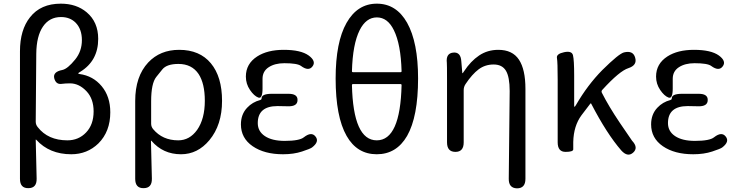

<svg xmlns="http://www.w3.org/2000/svg" viewBox="-20 -829 4024 1048"><path d="M135 198Q89 199 89 147V-549Q89 -666 144 -735Q202 -809 312 -809Q397 -809 453 -762Q516 -709 516 -617Q516 -497 418 -437Q407 -431 407 -428.5Q407 -426 414 -425Q488 -415 535 -358.5Q582 -302 582 -216Q582 -111 517 -46Q456 13 369 13Q250 13 178 -66Q175 -70 175 -65L180 146Q181 198 135 198ZM348 -63Q409 -63 450 -106Q491 -149 491 -221Q491 -289 453 -330Q412 -374 362 -374Q338 -374 314 -371Q285 -368 276 -402Q268 -437 320 -447Q349 -453 391 -505Q427 -550 427 -610Q427 -670 393 -705Q362 -736 313 -736Q250 -736 214.5 -684Q179 -632 178 -536L175 -165Q175 -148 186 -135Q242 -63 348 -63Z M764 198Q718 199 718 147V-278Q718 -412 789 -488Q854 -557 958 -557Q1070 -557 1131 -483.5Q1192 -410 1192 -278.5Q1192 -147 1123 -64Q1059 13 968 13Q870 13 807 -60Q804 -64 804 -59L809 146Q810 198 764 198ZM953 -63Q1015 -63 1056 -120Q1098 -180 1098 -279Q1098 -373 1064 -425Q1027 -480 954 -480Q890 -480 866 -450Q850 -429 833 -409Q805 -374 805 -276V-154Q805 -137 816 -124Q867 -63 953 -63Z M1525 13Q1423 13 1359 -31Q1295 -75 1295 -150Q1295 -205 1329 -241Q1358 -272 1400 -283Q1408 -285 1408 -293Q1408 -316 1460 -317H1552Q1605 -318 1604 -283Q1604 -247 1551 -249H1547Q1521 -250 1495 -250Q1387 -250 1387 -157Q1387 -112 1426 -86Q1465 -60 1534 -60Q1615 -60 1639 -80Q1680 -112 1702 -84Q1725 -56 1683 -24Q1674 -17 1628.5 -2Q1583 13 1525 13ZM1413 -346Q1413 -288 1390 -296.5Q1367 -305 1344.5 -338Q1322 -371 1322 -411Q1322 -481 1384 -521Q1440 -557 1529 -557Q1622 -557 1665 -526Q1707 -495 1686 -467Q1665 -438 1623 -469Q1603 -484 1532 -484Q1480 -484 1446.5 -462Q1413 -440 1413 -399Z M1872 -87Q1812 -192 1812 -401Q1812 -599 1871.5 -704Q1931 -809 2037 -809Q2143 -809 2202 -705Q2262 -598 2262 -401Q2262 -192 2202 -87Q2144 13 2036.5 13Q1929 13 1872 -87ZM2172 -365Q2172 -370 2167 -370H1906Q1901 -370 1901 -365Q1908 -63 2036.5 -63Q2165 -63 2172 -365ZM1901 -440Q1901 -435 1906 -435H2167Q2172 -435 2172 -440Q2168 -587 2130 -664Q2096 -734 2037 -734Q1978 -734 1943 -664Q1905 -588 1901 -440Z M2802 199Q2756 198 2757 146L2762 -332Q2762 -409 2741.5 -443Q2721 -477 2674.5 -477Q2628 -477 2592.5 -450.5Q2557 -424 2521 -370Q2511 -355 2511 -337V-52Q2511 0 2466 0Q2420 0 2420 -52V-394Q2420 -478 2419 -486Q2413 -538 2454 -542Q2495 -546 2498 -494L2503 -435Q2503 -429 2504.5 -429Q2506 -429 2513 -440Q2549 -495 2595 -526Q2641 -557 2700 -557Q2777 -557 2812.5 -503.5Q2848 -450 2848 -344V147Q2848 199 2802 199Z M3436 4Q3406 31 3371 -8Q3292 -99 3207 -263Q3205 -267 3202 -263L3154 -200Q3111 -142 3109 -54Q3109 -28 3109 -14Q3109 0 3067 0Q3024 0 3024 -52V-394Q3024 -490 3020 -512.5Q3016 -535 3059 -544Q3101 -553 3107.5 -527.5Q3114 -502 3114 -416V-251Q3114 -246 3116 -246Q3118 -246 3124 -256Q3187 -365 3268 -447Q3358 -536 3386 -543Q3436 -555 3447 -514Q3459 -473 3410 -457Q3362 -442 3268 -339Q3261 -332 3265 -323Q3303 -248 3363 -159Q3427 -64 3430 -61Q3466 -23 3436 4Z M3764 13Q3662 13 3598 -31Q3534 -75 3534 -150Q3534 -205 3568 -241Q3597 -272 3639 -283Q3647 -285 3647 -293Q3647 -316 3699 -317H3791Q3844 -318 3843 -283Q3843 -247 3790 -249H3786Q3760 -250 3734 -250Q3626 -250 3626 -157Q3626 -112 3665 -86Q3704 -60 3773 -60Q3854 -60 3878 -80Q3919 -112 3941 -84Q3964 -56 3922 -24Q3913 -17 3867.5 -2Q3822 13 3764 13ZM3652 -346Q3652 -288 3629 -296.5Q3606 -305 3583.5 -338Q3561 -371 3561 -411Q3561 -481 3623 -521Q3679 -557 3768 -557Q3861 -557 3904 -526Q3946 -495 3925 -467Q3904 -438 3862 -469Q3842 -484 3771 -484Q3719 -484 3685.5 -462Q3652 -440 3652 -399Z"/></svg>

Font: Resource Han Rounded JP
Style: Regular
Weight: 400
Designer: Cyano Hao (round all glyphs); Ryoko NISHIZUKA 西塚涼子 (kana, bopomofo & ideographs); Paul D. Hunt (Latin, Greek & Cyrillic)
Foundry: Cyano Hao
Version: 0.990